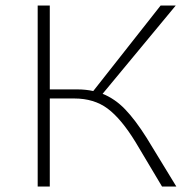

<svg xmlns="http://www.w3.org/2000/svg" viewBox="-20 -678 708 698"><path d="M513 -177 621 0H569L473 -161Q421 -246 371.5 -283Q322 -320 250 -320H161V0H117V-658H161V-353H261Q292 -353 319 -347L564 -658H619L353 -337Q398 -319 435 -280.5Q472 -242 513 -177Z"/></svg>

Font: EauTest Light
Style: Regular
Weight: 300
Designer: Christian Thalmann (Catharsis Fonts)
Version: Version 0.001;PS 000.001;hotconv 1.0.88;makeotf.lib2.5.64775